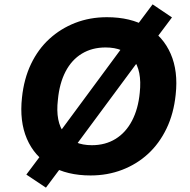

<svg xmlns="http://www.w3.org/2000/svg" viewBox="-20 -795 875 882"><path d="M396 11Q288 11 213 -33Q138 -77 103.5 -157.5Q69 -238 81 -347Q90 -433 122.5 -501Q155 -569 207 -616.5Q259 -664 326 -690Q393 -716 471 -716Q580 -716 654.5 -672Q729 -628 764 -548Q799 -468 787 -360Q778 -273 745 -204.5Q712 -136 660.5 -88.5Q609 -41 541.5 -15Q474 11 396 11ZM402 -128Q464 -128 511 -157Q558 -186 586.5 -240.5Q615 -295 622 -369Q633 -472 591 -524.5Q549 -577 465 -577Q403 -577 356 -548.5Q309 -520 281 -466Q253 -412 246 -337Q234 -235 276 -181.5Q318 -128 402 -128ZM191 67 101 7 191 -113 246 -177 551 -590 592 -656 681 -775 770 -715 680 -595 626 -529 321 -117 280 -52Z"/></svg>

Font: Nunito Sans 8pt ExtraBold
Style: Italic
Weight: 800
Italic angle: -9°
Version: Version 3.101;gftools[0.9.27]